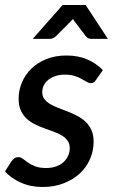

<svg xmlns="http://www.w3.org/2000/svg" viewBox="-25 -740 452 768"><path d="M0 0ZM359 -420.5Q354.5 -413.5 349.8 -410.5Q345 -407.5 338 -407.5Q330 -407.5 321.5 -412.8Q313 -418 301.2 -424.5Q289.5 -431 273.5 -436.2Q257.5 -441.5 235 -441.5Q214 -441.5 197.2 -436Q180.5 -430.5 168.5 -421Q156.5 -411.5 150.2 -398.5Q144 -385.5 144 -371Q144 -354.5 152.8 -343.2Q161.5 -332 176 -323.5Q190.5 -315 209 -308Q227.5 -301 246.8 -293.5Q266 -286 284.5 -276.2Q303 -266.5 317.5 -252.8Q332 -239 340.8 -219.5Q349.5 -200 349.5 -173Q349.5 -137 335.2 -104Q321 -71 294.2 -46.2Q267.5 -21.5 229.8 -6.8Q192 8 145.5 8Q97 8 57.8 -9.8Q18.5 -27.5 -5 -54.5L21.5 -95.5Q26.5 -103 33 -107.2Q39.5 -111.5 49 -111.5Q58 -111.5 66.5 -104.8Q75 -98 86.8 -89.8Q98.5 -81.5 115.5 -74.8Q132.5 -68 159.5 -68Q182 -68 199.5 -74.2Q217 -80.5 229 -91.5Q241 -102.5 247.5 -117Q254 -131.5 254 -147.5Q254 -165.5 245.2 -177.5Q236.5 -189.5 222 -198.2Q207.5 -207 189.2 -213.5Q171 -220 151.8 -227Q132.5 -234 114.2 -243Q96 -252 81.5 -265.5Q67 -279 58.2 -298.2Q49.5 -317.5 49.5 -345.5Q49.5 -378.5 62.5 -409.8Q75.5 -441 100 -465Q124.5 -489 160 -503.5Q195.5 -518 241 -518Q288.5 -518 324.8 -502Q361 -486 386.5 -459.5ZM406.5 -584.5H340.5Q335 -584.5 329.2 -586.5Q323.5 -588.5 318 -595.5L274 -653.5Q269.5 -658.5 267 -664L257 -653.5L199 -595.5Q193.5 -590 187 -587.2Q180.5 -584.5 174.5 -584.5H106L225.5 -720H317.5Z"/></svg>

Font: Lato Semibold
Style: Italic
Weight: 600
Italic angle: -7°
Designer: Lukasz Dziedzic
Foundry: tyPoland Lukasz Dziedzic
Version: Version 2.006; 2014-01-15